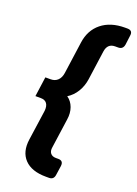

<svg xmlns="http://www.w3.org/2000/svg" viewBox="-170 -813 749 1051"><g transform="rotate(20 205.0 -287.5)"><path d="M240 170Q156 170 115 127Q74 84 85 9L110 -166Q113 -194 102 -209.5Q91 -225 66 -225H35L51 -340H82Q107 -340 123 -355.5Q139 -371 143 -399L169 -585Q179 -660 231.5 -702.5Q284 -745 368 -745H382Q414 -745 409 -713L402 -658Q397 -630 370 -630H352Q308 -630 301 -582L277 -410Q271 -370 251 -337Q231 -304 199 -284Q225 -266 236.5 -234.5Q248 -203 242 -164L218 6Q214 29 224.5 42Q235 55 256 55H270Q301 55 297 87L289 142Q285 170 258 170Z"/></g></svg>

Font: Pitagon Sans Text Bold
Style: Italic
Weight: 700
Italic angle: -8°
Designer: Travis Tran
Foundry: Pitagon
Version: Version 1.001; ttfautohint (v1.8.4.7-5d5b);gftools[0.9.26]